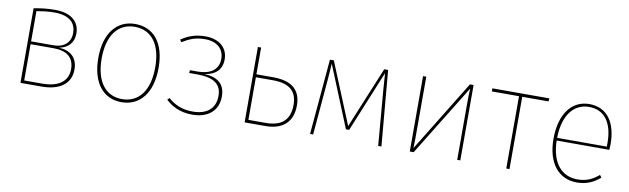

<svg xmlns="http://www.w3.org/2000/svg" viewBox="-39 -983 4613 1407"><g transform="rotate(10 2267.0 -280.0)"><path d="M360 -303C423 -313 468 -356 468 -427C468 -508 413 -571 284 -571C227 -571 172 -564 127 -555V0H284C417 0 500 -58 500 -164C500 -253 446 -299 360 -303ZM284 -551C402 -551 444 -495 444 -427C444 -355 396 -313 315 -313H151V-538C189 -544 230 -551 284 -551ZM284 -22H151V-292H322C423 -292 475 -248 475 -163C475 -66 397 -22 284 -22Z M881 -571C746 -571 657 -465 657 -280C657 -98 741 11 880 11C1016 11 1105 -96 1105 -283C1105 -469 1019 -571 881 -571ZM881 -550C1006 -550 1080 -455 1080 -283C1080 -107 1002 -12 880 -12C756 -12 682 -109 682 -280C682 -456 761 -550 881 -550Z M1405 -571C1331 -571 1277 -551 1224 -515L1236 -498C1289 -530 1332 -550 1405 -550C1495 -550 1546 -500 1546 -429C1546 -355 1497 -307 1387 -307H1334L1332 -286H1392C1510 -286 1573 -248 1573 -158C1573 -58 1505 -12 1406 -12C1319 -12 1267 -42 1222 -80L1208 -65C1253 -24 1312 11 1407 11C1522 11 1598 -50 1598 -158C1598 -253 1539 -293 1445 -298C1524 -309 1571 -352 1571 -429C1571 -516 1505 -571 1405 -571Z M1944 -362H1819V-561H1795V0H1950C2071 0 2151 -59 2151 -188C2151 -296 2091 -362 1944 -362ZM1947 -23H1819V-340H1946C2077 -340 2126 -283 2126 -188C2126 -71 2060 -23 1947 -23Z M2764 -561H2735L2547 -105L2360 -561H2331L2282 0H2305L2341 -418C2345 -465 2347 -502 2349 -535L2535 -79H2559L2746 -534L2754 -418L2789 0H2813Z M3400 -561H3373L3046 -29C3048 -79 3048 -117 3048 -158V-561H3024V0H3053L3380 -531C3378 -496 3377 -464 3377 -426V0H3400Z M3964 -561H3540V-538H3742V0H3766V-538H3961Z M4464 -307C4464 -463 4398 -571 4260 -571C4130 -571 4045 -460 4045 -275C4045 -94 4132 11 4268 11C4341 11 4392 -14 4440 -55L4427 -73C4379 -33 4335 -12 4268 -12C4155 -12 4074 -94 4070 -266H4462C4463 -278 4464 -292 4464 -307ZM4440 -286H4070C4073 -464 4155 -550 4262 -550C4385 -550 4440 -451 4440 -315Z"/></g></svg>

Font: Glow Sans SC Normal Thin
Style: Regular
Weight: 100
Designer: Ryoko NISHIZUKA (kana, bopomofo & ideographs); Paul D. Hunt (Latin, Greek & Cyrillic); Sandoll Communications, Soo-young
Version: Version 0.93